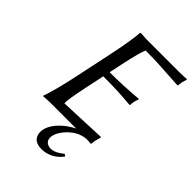

<svg xmlns="http://www.w3.org/2000/svg" viewBox="-249 -761 1098 1098"><g transform="rotate(45 300.5 -212.0)"><path d="M296.4 224.1Q234.9 224.1 222.2 179.2Q217.3 160.6 221.7 139.2Q233.9 83 302.2 30.3Q326.2 12.7 351.1 0H139.2L86.4 2.9L85.9 0Q110.4 -68.8 138.7 -200.2L190.4 -444.8Q217.8 -574.2 223.1 -645L225.6 -647.9Q227.5 -647.9 275.9 -645H539.1Q575.2 -645 599.6 -647.9L601.1 -645Q593.3 -617.2 592.3 -613.8Q590.3 -603 588.9 -587.9L585.9 -584Q585.9 -584 415 -594.2Q362.3 -596.2 316.9 -596.2Q303.2 -568.4 276.4 -444.8L259.3 -362.8Q365.2 -362.8 484.4 -373L486.8 -370.1Q481 -356.4 477.5 -341.8Q474.6 -326.7 474.6 -314L471.2 -311Q375 -320.8 250 -320.8L224.6 -200.2Q199.7 -82.5 201.7 -54.2L485.8 -65.9L487.3 -62Q481.9 -45.9 478 -28.8Q477.5 -25.4 474.1 0L471.2 2.9Q457 1 435.5 0.5Q367.7 5.9 315.9 67.4Q290.5 98.1 284.2 126Q275.9 165.5 306.2 180.2Q316.4 185.1 329.6 185.1Q365.7 184.1 407.2 148.9L420.4 157.2Q380.9 211.9 314.9 222.7Q304.7 224.1 296.4 224.1Z"/></g></svg>

Font: Linux Biolinum Capitals O
Style: Italic Samll Caps
Weight: 400
Italic angle: -12°
Designer: Philipp H. Poll
Foundry: Philipp H. Poll
Version: Version 0.6.2